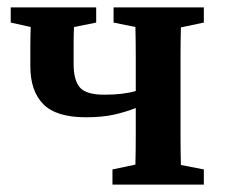

<svg xmlns="http://www.w3.org/2000/svg" viewBox="-20 -499 608 519"><path d="M287 -438V-479H531V-438L469 -425Q468 -388 468 -345Q468 -302 468 -269V-210Q468 -177 468 -134Q468 -91 469 -53L531 -41V0H284V-41L346 -54Q347 -91 347 -133.5Q347 -176 347 -207Q319 -196 287.5 -189Q256 -182 212 -182Q132 -182 97 -217.5Q62 -253 62 -320Q62 -346 62 -373Q62 -400 63 -426L9 -438V-479H240V-438L180 -426Q179 -405 179 -381.5Q179 -358 179 -326Q179 -282 196 -262.5Q213 -243 262 -243Q313 -243 347 -253V-269Q347 -302 347 -345.5Q347 -389 346 -426Z"/></svg>

Font: Source Serif Pro Semibold
Style: Regular
Weight: 600
Designer: Frank Grießhammer
Foundry: Adobe Systems Incorporated
Version: Version 3.000;hotconv 1.0.109;makeotfexe 2.5.65596